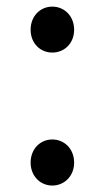

<svg xmlns="http://www.w3.org/2000/svg" viewBox="-20 -550 318 583"><path d="M138.8 -390.4C175.4 -390.4 205.1 -418.3 205.1 -459.6C205.1 -501.4 175.4 -529.9 138.8 -529.9C102.4 -529.9 73 -501.4 73 -459.6C73 -418.3 102.4 -390.4 138.8 -390.4ZM138.8 13.4C175.4 13.4 205.1 -15.5 205.1 -56.1C205.1 -98 175.4 -126.5 138.8 -126.5C102.4 -126.5 73 -98 73 -56.1C73 -15.5 102.4 13.4 138.8 13.4Z"/></svg>

Font: Source Han Sans JP VF
Style: Regular
Weight: 250
Designer: Ryoko NISHIZUKA 西塚涼子 (kana, bopomofo & ideographs); Paul D. Hunt (Latin, Greek & Cyrillic); Sandoll Communications 산돌커뮤니
Foundry: Adobe
Version: Version 2.004;hotconv 1.0.118;makeotfexe 2.5.65603